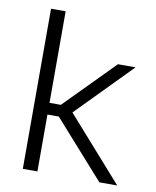

<svg xmlns="http://www.w3.org/2000/svg" viewBox="-77 -723 635 783"><g transform="rotate(10 240.5 -331.5)"><path d="M388 0 178.5 -235.5H123.5V-284H178.5L379 -487.5H452L222.5 -253.5V-270.5L462 0ZM71 0V-663H131.5V0Z"/></g></svg>

Font: Anek Gurmukhi Medium Light
Style: Regular
Weight: 300
Version: Version 1.003